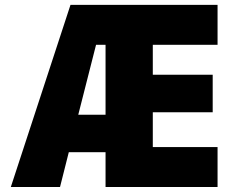

<svg xmlns="http://www.w3.org/2000/svg" viewBox="-20 -750 955 770"><path d="M23.4 0 262.7 -730.5H852.5V-570.3H592.8V-450.2H833V-299.8H592.8V-160.2H852.5V0H403.3V-139.6H255.9L220.7 0ZM293.9 -290H403.3V-570.3H365.2Z"/></svg>

Font: GenEi M Gothic v2 Black
Style: Regular
Weight: 900
Version: Version 2.0